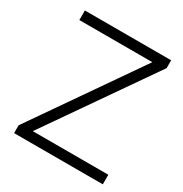

<svg xmlns="http://www.w3.org/2000/svg" viewBox="-165 -831 911 956"><g transform="rotate(30 291.0 -352.5)"><path d="M49 0V-45L488 -678V-650H49V-705H545V-660L106 -28V-55H559V0Z"/></g></svg>

Font: Nunito Sans 12pt ExtraLight 12pt Light
Style: Regular
Weight: 300
Version: Version 3.101;gftools[0.9.27]